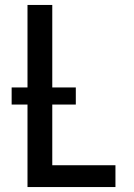

<svg xmlns="http://www.w3.org/2000/svg" viewBox="-20 -755 540 775"><path d="M91 0V-735H191V-88H446V0ZM27 -333V-402H286V-333Z"/></svg>

Font: Iosevka Term Semibold
Style: Regular
Weight: 600
Monospace: yes
Designer: Belleve Invis
Foundry: Belleve Invis
Version: Version 31.4.0